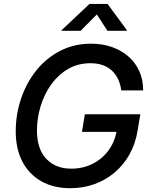

<svg xmlns="http://www.w3.org/2000/svg" viewBox="-20 -964 785 994"><path d="M344.2 10.3Q257.3 10.3 193.8 -25.6Q130.4 -61.5 95.9 -127.4Q61.5 -193.4 61.5 -284.2Q61.5 -371.6 88.9 -452.9Q116.2 -534.2 167.2 -598.4Q218.3 -662.6 290.5 -700.2Q362.8 -737.8 451.7 -737.8Q511.2 -737.8 560.5 -720.2Q609.9 -702.6 646 -670.7Q682.1 -638.7 701.7 -594.5Q721.2 -550.3 721.2 -496.1H607.9Q603.5 -528.3 591.3 -554.2Q579.1 -580.1 559.1 -598.6Q539.1 -617.2 511.2 -627Q483.4 -636.7 448.2 -636.7Q383.3 -636.7 332 -606.7Q280.8 -576.7 244.9 -526.4Q209 -476.1 190.2 -414.1Q171.4 -352.1 171.4 -288.1Q171.4 -192.4 219.7 -141.6Q268.1 -90.8 349.1 -90.8Q409.2 -90.8 459 -115.7Q508.8 -140.6 541.7 -185.3Q574.7 -230 584.5 -289.6L611.8 -281.2H404.3L419.4 -372.6H706.5L691.9 -285.6Q680.7 -217.8 649.7 -163.3Q618.7 -108.9 572.5 -70.1Q526.4 -31.2 468 -10.5Q409.7 10.3 344.2 10.3ZM397.5 -804.7H298.3L299.3 -808.1L443.4 -943.8H536.6L636.7 -808.1L635.7 -804.7H536.1L481.4 -889.2Z"/></svg>

Font: Inter 17pt Medium
Style: Italic
Weight: 500
Italic angle: -9.3988°
Version: Version 4.001;git-66647c0bb